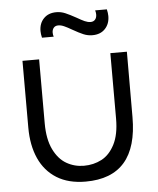

<svg xmlns="http://www.w3.org/2000/svg" viewBox="-54 -788 701 850"><g transform="rotate(-5 297.0 -363.0)"><path d="M524 -540 523.5 -249.5Q523.5 17 292.5 17Q216.5 17 164.5 -15.2Q112.5 -47.5 86.2 -106Q60 -164.5 60 -243V-540H134V-256Q134 -185.5 156 -140Q178 -94.5 213.5 -74Q249 -53.5 291 -53.5Q334 -53.5 369.8 -72.2Q405.5 -91 428 -134.8Q450.5 -178.5 450.5 -249.5V-540ZM292 -658Q271.5 -670 257.5 -676.2Q243.5 -682.5 231.5 -682.5Q218 -682.5 211 -674Q204 -665.5 204 -652.5Q204 -643.5 207 -634.5H155Q151 -651.5 151 -664.5Q151 -698.5 171.8 -720Q192.5 -741.5 228 -741.5Q248.5 -741.5 267.8 -733.2Q287 -725 315 -709.5Q335.5 -697.5 349.5 -691.2Q363.5 -685 375.5 -685Q388.5 -685 395.8 -693.5Q403 -702 403 -716Q403 -725 400 -734.5H452Q456 -717.5 456 -704.5Q456 -670 435.2 -648Q414.5 -626 378.5 -626Q358 -626 339 -634Q320 -642 292 -658Z"/></g></svg>

Font: CCSD_manrope
Style: Regular
Weight: 400
Designer: Mikhail Sharanda
Foundry: Mikhail Sharanda
Version: Version 4.503